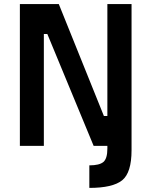

<svg xmlns="http://www.w3.org/2000/svg" viewBox="-20 -712 738 937"><path d="M77 0V-692H267L487 -146H504V-692H622V0V21Q622 131 576 168Q530 205 416 205V95Q465 95 484.5 78.5Q504 62 504 13V0H437L211 -546H194V0Z"/></svg>

Font: TitilliumText22L Rg
Style: Bold
Weight: 700
Designer: Campivisivi
Foundry: Campivisivi
Version: 1.000